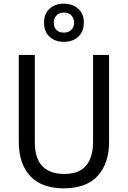

<svg xmlns="http://www.w3.org/2000/svg" viewBox="-20 -1012 694 1042"><path d="M572 -242Q572 -127 511 -58.5Q450 10 325 10Q206 10 144 -56.5Q82 -123 82 -243V-714H169V-240Q169 -68 329 -68Q410 -68 447.5 -113.5Q485 -159 485 -241V-714H572ZM327 -785Q278 -785 248.5 -813Q219 -841 219 -889Q219 -937 248.5 -964.5Q278 -992 327 -992Q373 -992 404 -965Q435 -938 435 -890Q435 -841 405 -813Q375 -785 327 -785ZM327 -835Q351 -835 366.5 -849.5Q382 -864 382 -889Q382 -914 366.5 -929Q351 -944 327 -944Q303 -944 287.5 -929Q272 -914 272 -889Q272 -864 286 -849.5Q300 -835 327 -835Z"/></svg>

Font: Noto Sans Kannada SemiCondensed
Style: Regular
Weight: 400
Width: 4
Designer: Jelle Bosma - Monotype Design Team
Foundry: Monotype Imaging Inc.
Version: Version 2.005; ttfautohint (v1.8.4.7-5d5b)